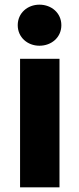

<svg xmlns="http://www.w3.org/2000/svg" viewBox="-20 -793 339 823"><path d="M243 -685C243 -633 201 -597 149 -597C98 -597 56 -633 56 -685C56 -737 98 -773 149 -773C201 -773 243 -737 243 -685ZM235 10H66V-541H235Z"/></svg>

Font: Repo ExtraBold
Style: Bold
Weight: 700
Designer: Stefan Peev
Foundry: Context Ltd
Version: Version 1.502